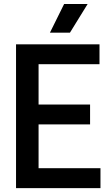

<svg xmlns="http://www.w3.org/2000/svg" viewBox="-20 -968 560 988"><path d="M62.5 0V-740H492V-637.5H178.5V-430H443.5V-328H178.5V-102.5H497V0ZM237 -800 310 -947.5H431L340 -800Z"/></svg>

Font: Encode Sans Condensed SemiBold
Style: Regular
Weight: 600
Width: 3
Designer: Multiple Designers
Foundry: Impallari Type
Version: Version 3.000; ttfautohint (v1.8.3) -l 8 -r 50 -G 200 -x 14 